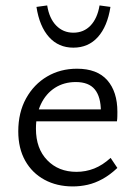

<svg xmlns="http://www.w3.org/2000/svg" viewBox="-20 -674 496 703"><path d="M246.6 8.6Q188.1 8.6 142.9 -15.9Q97.7 -40.4 72.3 -85.5Q46.9 -130.7 46.9 -193.1Q46.9 -261.9 75.4 -313.6Q104 -365.3 152.4 -393.8Q200.9 -422.4 262 -422.4Q335.7 -422.4 372.8 -380.3Q409.8 -338.2 409.8 -264.6Q409.8 -256.5 409.6 -247.5Q409.5 -238.4 408.2 -229.8H349.4V-265.2Q349.4 -319.4 327.2 -346.5Q305.1 -373.6 257.5 -373.6Q214.4 -373.6 181.3 -352.5Q148.2 -331.3 129.9 -292.9Q111.6 -254.5 111.6 -202.4Q111.6 -130.1 152.9 -87.5Q194.1 -44.8 260 -44.8Q293.9 -44.8 324.9 -57Q355.8 -69.2 385 -95.9L409.7 -59.1Q382.8 -33.7 355.5 -18.7Q328.1 -3.6 301 2.5Q273.9 8.6 246.6 8.6ZM85.5 -229.8 94.1 -273.4H398.8V-229.8ZM248.6 -499.5Q194.2 -499.5 159.4 -538.4Q124.5 -577.3 113.5 -648.7L152.8 -654.1Q160.2 -606.8 185.7 -580.5Q211.3 -554.3 248.6 -554.3Q286.5 -554.3 311.6 -580.5Q336.6 -606.8 344.5 -654.1L384.4 -648.7Q373.3 -577.3 338.4 -538.4Q303.5 -499.5 248.6 -499.5Z"/></svg>

Font: Ysabeau
Style: Bold
Weight: 700
Designer: Christian Thalmann (Catharsis Fonts)
Version: Version 2.000;gftools[0.9.27.dev2+g8671c4b]